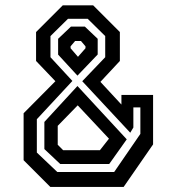

<svg xmlns="http://www.w3.org/2000/svg" viewBox="-20 -720 681 740"><path d="M174 0.5 71 -102.5V-283.5L193.5 -407L119 -485V-596.5L222 -699.5H339L442 -596.5V-485L367 -404.5L448 -317V-354H570V-163.5L456.5 0.5ZM223.5 -141H365L400 -185.5L279.5 -314L202.5 -235V-162ZM212 -88 151 -145.5V-250L278.5 -388.5L468.5 -183L401 -88ZM201 -57H420L521 -204V-306H494V-228.5L482 -208.5L297 -407L385.5 -499.5V-581L318 -647.5H242L174.5 -581V-499.5L259 -408L122 -260.5V-132ZM278.5 -428.5 204 -509.5V-570.5L253.5 -617.5H307L356.5 -570.5V-510ZM280.5 -501 309.5 -534V-541.5L292 -562H269.5L252 -541.5V-534Z"/></svg>

Font: Tourney SemiBold
Style: Regular
Weight: 600
Version: Version 1.015